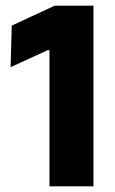

<svg xmlns="http://www.w3.org/2000/svg" viewBox="-20 -659 408 679"><path d="M155 0V-481.5H148.5L17.5 -421.5L21.5 -568.5L173.5 -639H310.5V0Z"/></svg>

Font: Anek Tamil Medium
Style: Bold
Weight: 700
Version: Version 1.003